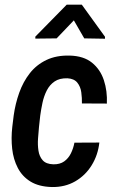

<svg xmlns="http://www.w3.org/2000/svg" viewBox="-20 -770 487 801"><path d="M202.6 -84.5Q230 -84 247.8 -96.7Q265.6 -109.4 275.9 -130.4Q286.1 -151.4 290.5 -174.8L394.5 -175.3Q388.7 -123 362.5 -80.6Q336.4 -38.1 293.7 -13.4Q251 11.2 196.3 10.3Q142.1 8.8 107.4 -12.5Q72.8 -33.7 54.2 -69.6Q35.6 -105.5 30.8 -149.4Q25.9 -193.4 31.2 -240.2L37.1 -288.1Q43.9 -337.4 60.3 -383.3Q76.7 -429.2 104.5 -464.6Q132.3 -500 173.8 -519.8Q215.3 -539.6 271 -538.1Q329.1 -536.6 363.8 -508.5Q398.4 -480.5 413.3 -435.5Q428.2 -390.6 425.8 -337.9L321.8 -338.4Q322.3 -361.3 319.1 -385Q315.9 -408.7 302.5 -425.3Q289.1 -441.9 261.2 -443.4Q228.5 -444.3 207.8 -430.2Q187 -416 175 -392.3Q163.1 -368.7 157.2 -341.1Q151.4 -313.5 147.9 -288.1L142.6 -239.7Q140.6 -218.8 138.7 -192.4Q136.7 -166 140.4 -141.6Q144 -117.2 158.2 -101.3Q172.4 -85.4 202.6 -84.5ZM321.3 -750.5 418 -616.7V-608.4L331.5 -609.9L288.1 -685.1L216.3 -609.9L127.4 -608.9V-617.2L258.3 -750.5Z"/></svg>

Font: Roboto Condensed Medium
Style: Italic
Weight: 500
Italic angle: -12°
Designer: Christian Robertson
Foundry: Google
Version: Version 3.0; 2020